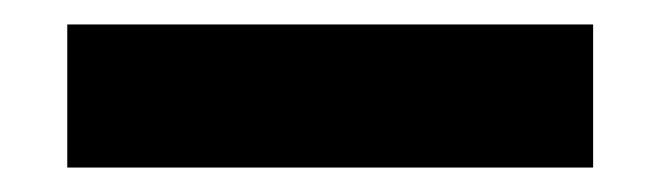

<svg xmlns="http://www.w3.org/2000/svg" viewBox="-20 -738 540 157"><path d="M35 -601V-718H465V-601Z"/></svg>

Font: Nunito Sans 10pt Expanded Black
Style: Regular
Weight: 900
Width: 7
Designer: Vernon Adams
Foundry: Vernon Adams
Version: Version 3.101;gftools[0.9.27]